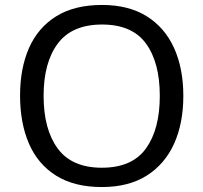

<svg xmlns="http://www.w3.org/2000/svg" viewBox="-20 -745 821 775"><path d="M720 -358Q720 -247 682.5 -164.5Q645 -82 572 -36Q499 10 391 10Q280 10 206.5 -36Q133 -82 97 -165Q61 -248 61 -359Q61 -469 97 -551Q133 -633 206.5 -679Q280 -725 392 -725Q499 -725 572 -679.5Q645 -634 682.5 -551.5Q720 -469 720 -358ZM156 -358Q156 -223 213 -145.5Q270 -68 391 -68Q513 -68 569 -145.5Q625 -223 625 -358Q625 -493 569 -569.5Q513 -646 392 -646Q271 -646 213.5 -569.5Q156 -493 156 -358Z"/></svg>

Font: Noto Serif Ottoman Siyaq
Style: Regular
Weight: 400
Designer: Sérgio Martins
Version: Version 1.005; ttfautohint (v1.8.4.7-5d5b)